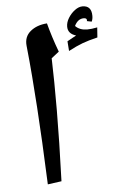

<svg xmlns="http://www.w3.org/2000/svg" viewBox="-53 -907 483 803"><g transform="rotate(-5 189.0 -505.5)"><path d="M115 -141Q111 -239 107 -318Q103 -397 98.5 -464.5Q94 -532 89 -595.5Q84 -659 77 -726Q73 -764 100 -786.5Q127 -809 170 -812Q177 -785 187 -753.5Q197 -722 209 -690L177 -665Q180 -573 179.5 -446Q179 -319 173 -149ZM252 -689 249 -730 287 -751Q253 -761 253 -791Q253 -809 264 -827Q275 -845 291.5 -857.5Q308 -870 324 -870Q362 -870 362 -827Q362 -813 357 -803L337 -807L338 -810Q338 -820 325 -820Q300 -820 286 -791Q304 -772 336 -772Q354 -772 378 -777L375 -735Q337 -726 311.5 -716.5Q286 -707 252 -689Z"/></g></svg>

Font: Noto Naskh Arabic UI Semi
Style: Bold
Weight: 700
Designer: Monotype Design Team, David Williams, Mohamad Dakak and Nizar Qandah
Foundry: Monotype Imaging Inc.
Version: Version 2.014; ttfautohint (v1.8.4.7-5d5b)